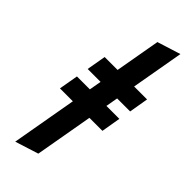

<svg xmlns="http://www.w3.org/2000/svg" viewBox="-296 -756 991 991"><g transform="rotate(45 199.0 -260.5)"><path d="M71.2 200.6 226.6 -681.8 354.4 -722 199.2 160ZM70.3 -329.1 88.7 -434.7H398.3L380.3 -329.1ZM40 -157.1 58.4 -262.7H368L350 -157.1Z"/></g></svg>

Font: Overpass
Style: Italic
Weight: 400
Italic angle: -10°
Designer: Delve Withrington, Dave Bailey, Thomas Jockin
Foundry: Delve Fonts LLC
Version: Version 4.000